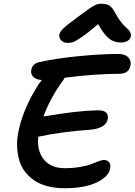

<svg xmlns="http://www.w3.org/2000/svg" viewBox="-20 -998 719 1025"><path d="M341.8 -769Q319.8 -769 307.1 -782Q294.4 -794.9 296.9 -814Q299.3 -828.1 317.4 -845.7Q335.4 -863.3 397.9 -909.2Q413.1 -919.9 433.6 -935.1Q454.1 -950.2 461.9 -955.6Q469.7 -960.9 481.7 -967.5Q493.7 -974.1 502.4 -976.1Q511.2 -978 522.9 -978Q549.3 -978 565.4 -967Q581.5 -956.1 595.2 -928.2Q609.9 -900.4 627.4 -878.9Q645 -857.4 656.5 -848.1Q668 -838.9 674.3 -827.6Q680.7 -816.4 678.2 -803.2Q676.3 -789.1 661.1 -780Q646 -771 627 -771Q589.8 -771 563.5 -791Q537.1 -811 503.9 -869.1Q449.7 -822.8 415.8 -799.8Q381.8 -776.9 369.6 -772.9Q357.4 -769 341.8 -769ZM325.2 6.8Q274.9 6.8 233.6 -3.9Q192.4 -14.6 163.1 -34.7Q133.8 -54.7 112.8 -82.3Q91.8 -109.9 82.3 -144Q72.8 -178.2 71.3 -217.3Q69.8 -256.3 79.1 -298.8Q104 -420.4 188 -550.8Q190.4 -554.2 195.6 -560.8Q200.7 -567.4 203.1 -570.8Q171.9 -572.8 157.2 -588.1Q142.6 -603.5 147 -626Q154.8 -658.7 188 -666Q285.6 -687.5 404.8 -698.7Q523.9 -710 612.8 -710Q647 -710 664.1 -692.4Q681.2 -674.8 676.8 -648.9Q668.5 -604 617.2 -604Q487.3 -604 325.2 -583Q321.3 -574.7 318.8 -571.8Q248.5 -476.1 211.9 -376Q388.2 -406.7 501 -409.2Q534.2 -409.2 546.6 -397.2Q559.1 -385.3 555.2 -362.8Q549.8 -335.4 523.2 -321.5Q496.6 -307.6 459 -305.2Q309.1 -294.9 184.1 -268.1Q176.8 -191.9 214.6 -146Q252.4 -100.1 326.2 -100.1Q370.6 -100.1 408.9 -106.9Q447.3 -113.8 467.8 -122.1Q488.3 -130.4 506.3 -137.2Q524.4 -144 533.2 -144Q554.2 -144 563.2 -131.3Q572.3 -118.7 567.9 -97.2Q559.1 -53.7 494.9 -23.4Q430.7 6.8 325.2 6.8Z"/></svg>

Font: Shantell Sans Normal
Style: Italic
Weight: 500
Italic angle: -11.31°
Designer: Stephen Nixon, Anya Danilova, Shantell Martin
Foundry: Arrow Type
Version: Version 1.006;[559af2be0]